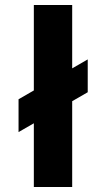

<svg xmlns="http://www.w3.org/2000/svg" viewBox="-20 -746 424 766"><path d="M54 -350 330 -509V-378L54 -219ZM115 0V-726H268V0Z"/></svg>

Font: Outfit
Style: Bold
Weight: 700
Designer: Rodrigo Fuenzalida
Foundry: fragTYPE
Version: Version 1.100;gftools[0.9.27]